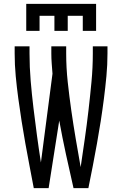

<svg xmlns="http://www.w3.org/2000/svg" viewBox="-20 -975 634 995"><path d="M116 -815V-955H478V-815H409V-893H331V-815H262V-893H185V-815ZM155 0Q144 -58 133 -115.5Q122 -173 111.5 -231Q101 -289 92 -347Q83 -405 75 -463.5Q67 -522 61.5 -580.5Q56 -639 56 -698V-735H133V-698Q133 -627 139 -556Q145 -485 153.5 -414.5Q162 -344 171.5 -273.5Q181 -203 192 -133L252 -593Q250 -619 248 -645.5Q246 -672 246 -698V-735H323V-698Q323 -624 331 -550Q339 -476 349.5 -402.5Q360 -329 372.5 -255.5Q385 -182 398 -109Q409 -183 419.5 -256Q430 -329 438.5 -402.5Q447 -476 454 -550Q461 -624 461 -698V-735H537V-698Q537 -639 531.5 -580.5Q526 -522 518.5 -463.5Q511 -405 502 -347Q493 -289 482.5 -231Q472 -173 461 -115.5Q450 -58 438 0H361Q341 -87 322 -174.5Q303 -262 287 -350L232 0Z"/></svg>

Font: Iosevka QP
Style: Regular
Weight: 400
Designer: Belleve Invis
Foundry: Belleve Invis
Version: Version 20.0.0; ttfautohint (v1.8.4)